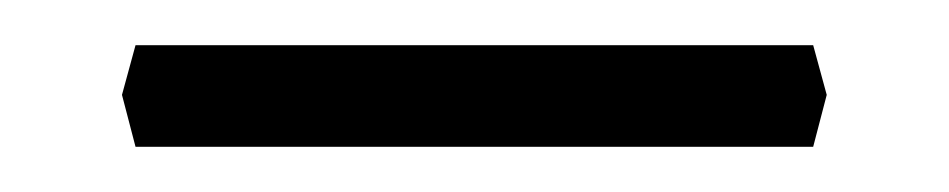

<svg xmlns="http://www.w3.org/2000/svg" viewBox="-20 -334 420 85"><path d="M40 -269C40 -269 340 -269 340 -269C340 -269 346 -292 346 -292C346 -292 340 -314 340 -314C340 -314 40 -314 40 -314C40 -314 34 -292 34 -292C34 -292 40 -269 40 -269Z"/></svg>

Font: Cinzel Utterance
Style: Regular
Weight: 500
Designer: Natanael Gama
Foundry: ""
Version: ""